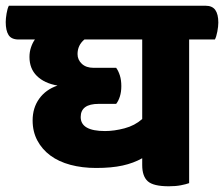

<svg xmlns="http://www.w3.org/2000/svg" viewBox="-70 -640 783 671"><path d="M591 -502V0Q580 4 562 7.5Q544 11 520 11Q466 11 446.5 -6.5Q427 -24 427 -63V-87Q397 -70 358.5 -61.5Q320 -53 266 -53Q217 -53 176 -64Q135 -75 106 -96.5Q77 -118 60.5 -149Q44 -180 44 -219Q44 -263 67 -295Q90 -327 131 -341Q85 -349 59 -374.5Q33 -400 33 -441Q33 -459 38.5 -475Q44 -491 52 -502H-5Q-30 -502 -40 -517.5Q-50 -533 -50 -563Q-50 -575 -47 -593Q-44 -611 -39 -620H648Q672 -620 682.5 -605Q693 -590 693 -561Q693 -548 689.5 -529.5Q686 -511 681 -502ZM336 -403Q344 -392 349 -376Q354 -360 354 -339Q354 -319 349 -303Q344 -287 336 -277H275Q212 -277 212 -231Q212 -182 297 -182Q329 -182 365 -191.5Q401 -201 427 -224V-502H225Q201 -482 201 -451Q201 -431 216 -417Q231 -403 257 -403Z"/></svg>

Font: Baloo 2 ExtraBold
Style: Regular
Weight: 800
Designer: Sarang Kulkarni and Ek Type
Foundry: Ek Type
Version: Version 1.640;hotconv 1.0.111;makeotfexe 2.5.65597; ttfautoh